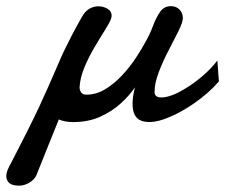

<svg xmlns="http://www.w3.org/2000/svg" viewBox="-123 -375 714 609"><path d="M-62.5 213.9Q-85 213.9 -94 205.1Q-103 196.3 -103 183.6Q-103 173.8 -98.1 162.4Q-93.3 150.9 -87.4 141.1Q-29.3 28.8 1 -35.6Q16.6 -68.8 27.3 -93.5Q38.1 -118.2 47.4 -139.2Q55.7 -158.2 64.5 -178.7Q73.2 -199.2 82.5 -218.3Q92.3 -238.8 105 -263.2Q117.7 -287.6 136.2 -320.3Q146.5 -338.9 159.9 -346.9Q173.3 -355 189 -355Q204.6 -355 217.8 -347.4Q231 -339.8 231 -325.7Q231 -320.8 229.5 -316.4Q226.1 -305.2 211.2 -281.7Q196.3 -258.3 177.7 -226.6Q159.7 -196.8 145.3 -162.6Q130.9 -128.4 129.4 -98.1Q129.4 -89.4 134.3 -82Q139.2 -74.7 150.4 -74.7Q182.1 -74.7 210.7 -92Q239.3 -109.4 264.2 -136Q289.1 -162.6 308.6 -192.4Q328.1 -222.2 341.3 -247.1Q353.5 -269 362.8 -294.2Q372.1 -319.3 384.8 -337.4Q397.5 -355.5 418.9 -355.5Q436.5 -355.5 446.8 -344.2Q457 -333 457 -317.4Q457 -304.7 443.1 -276.6Q429.2 -248.5 412.1 -215.8Q394 -181.6 380.6 -146.2Q367.2 -110.8 367.2 -83.5Q367.2 -65.9 388.7 -65.9Q421.4 -65.9 473.6 -99.6Q498 -115.2 522.7 -136.7Q547.4 -158.2 566.4 -183.1L571.3 -116.7Q538.6 -79.1 492.4 -47.1Q446.3 -15.1 402.8 1Q357.9 18.1 327.6 8.8Q297.4 -0.5 297.4 -45.9Q297.4 -68.8 305.2 -98.1Q288.6 -73.2 260.7 -47.6Q232.9 -22 195.1 -4.9Q157.2 12.2 109.4 12.2Q83 12.2 63.5 3.9L-7.8 181.2Q-13.7 194.3 -29.5 204.1Q-45.4 213.9 -62.5 213.9Z"/></svg>

Font: Damion
Style: Regular
Weight: 400
Designer: Vernon Adams
Foundry: Vernon Adams
Version: Version 1.100; ttfautohint (v1.8.4.7-5d5b)